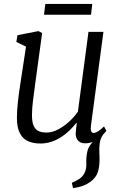

<svg xmlns="http://www.w3.org/2000/svg" viewBox="-20 -724 616 982"><path d="M353.5 238.5 347.5 211Q370 201 385.2 191.2Q400.5 181.5 410 165Q423 143 421.5 112.5Q420 82 426.5 51.5Q431 30.5 445 13Q459 -4.5 467 -15.5L517.5 -48.5Q497.5 -26 492.2 -2.8Q487 20.5 488 52.5Q488.5 63.5 488.8 74.5Q489 85.5 489 95.5Q489 129.5 480 157.2Q471 185 441.5 206.5Q425.5 218 406.2 225.5Q387 233 353.5 238.5ZM186 10Q150 10 123.2 -2Q96.5 -14 81.5 -42.8Q66.5 -71.5 66.5 -122.5Q66.5 -140 67.8 -160.8Q69 -181.5 71.8 -204.8Q74.5 -228 77.5 -251.2Q80.5 -274.5 84 -295.5L113 -485.5L63.5 -509.5L69.5 -544L176.5 -565L195.5 -555L159.5 -291.5Q157 -270.5 154.2 -250.2Q151.5 -230 149 -211Q146.5 -192 145 -173Q143.5 -154 143.5 -135.5Q143.5 -98.5 152.8 -79.2Q162 -60 178.8 -53Q195.5 -46 218 -46Q246.5 -46 276.8 -61.8Q307 -77.5 333.8 -102Q360.5 -126.5 378.5 -153L432.5 -561H509L445 -80Q442.5 -61.5 446.5 -52.8Q450.5 -44 458 -44Q468 -44 481 -52Q494 -60 512 -77.5L524 -55Q520 -48.5 504.5 -33Q489 -17.5 466 -4.2Q443 9 415.5 9Q388.5 9 376 -9Q363.5 -27 368.5 -57Q368.5 -58.5 369 -62.8Q369.5 -67 370.2 -72.8Q371 -78.5 371.5 -84.5Q372 -90.5 372.5 -95.5L371.5 -96.5Q356 -77 336.5 -57.8Q317 -38.5 293.5 -23.2Q270 -8 243 1Q216 10 186 10ZM212 -704H452L445.5 -648.5H205Z"/></svg>

Font: Merriweather 20pt Light
Style: Italic
Weight: 300
Italic angle: -7.8°
Version: Version 2.101